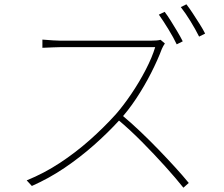

<svg xmlns="http://www.w3.org/2000/svg" viewBox="-20 -851 1040 892"><path d="M745 -796Q758 -779 773 -755Q788 -731 803 -706Q818 -681 829 -659L801 -645Q787 -675 762.5 -715Q738 -755 718 -783ZM846 -831Q860 -813 876 -788.5Q892 -764 907.5 -739.5Q923 -715 933 -695L905 -681Q888 -715 865 -752.5Q842 -790 820 -818ZM746 -649Q743 -645 738.5 -637Q734 -629 732 -624Q713 -573 682 -512Q651 -451 613 -393.5Q575 -336 535 -293Q480 -233 416 -176.5Q352 -120 280.5 -71.5Q209 -23 128 13L104 -13Q185 -46 258 -94Q331 -142 396.5 -200Q462 -258 518 -320Q553 -360 590 -414.5Q627 -469 657 -527Q687 -585 701 -632Q694 -632 660.5 -632Q627 -632 579.5 -632Q532 -632 479.5 -632Q427 -632 379.5 -632Q332 -632 300 -632Q268 -632 261 -632Q246 -632 226.5 -631Q207 -630 192 -629.5Q177 -629 177 -629V-667Q177 -667 191.5 -666Q206 -665 225.5 -663.5Q245 -662 261 -662Q268 -662 298.5 -662Q329 -662 374 -662Q419 -662 468.5 -662Q518 -662 563.5 -662Q609 -662 640.5 -662Q672 -662 680 -662Q696 -662 707 -663Q718 -664 726 -666ZM548 -315Q591 -279 634 -238Q677 -197 718 -154.5Q759 -112 794.5 -73Q830 -34 857 -1L832 21Q797 -23 746.5 -79Q696 -135 639.5 -192Q583 -249 528 -295Z"/></svg>

Font: Noto Sans SC Thin
Style: Regular
Weight: 100
Designer: Ryoko NISHIZUKA 西塚涼子 (kana, bopomofo & ideographs); Paul D. Hunt (Latin, Greek & Cyrillic); Sandoll Communications 산돌커뮤니
Foundry: Adobe
Version: Version 2.004-H2;hotconv 1.0.118;makeotfexe 2.5.65603